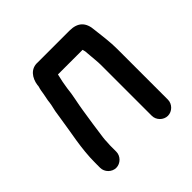

<svg xmlns="http://www.w3.org/2000/svg" viewBox="-140 -597 757 757"><g transform="rotate(-45 239.0 -218.5)"><path d="M140 -7V-34C140 -39 140 -47 141 -58C141 -68 142 -77 143 -85C148 -126 156 -174 162 -214C167 -249 177 -286 180 -321C183 -342 187 -362 192 -382C192 -383 192 -384 193 -385H330C331 -383 332 -375 333 -373L335 -349C336 -331 339 -312 339 -292V-8C339 16 360 37 384 37C408 37 429 16 429 -8V-291C429 -331 423 -371 419 -407C416 -452 393 -475 347 -475H171C132 -478 111 -447 106 -413C106 -411 106 -408 105 -404C101 -392 100 -382 98 -370C96 -357 92 -344 91 -330L89 -318C85 -303 80 -277 78 -259C68 -187 50 -115 50 -34V-7C50 17 71 38 95 38C119 38 140 17 140 -7Z"/></g></svg>

Font: Electronic
Style: Blk
Weight: 900
Version: Version 1.011